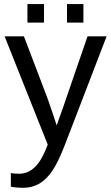

<svg xmlns="http://www.w3.org/2000/svg" viewBox="-20 -705 540 933"><path d="M93.3 207.5Q57.1 207.5 32.7 202.1V136.2Q51.3 139.2 73.7 139.2Q155.8 139.2 203.6 18.6L211.9 -2.4L2.4 -528.3H96.2L207.5 -236.3Q210 -229.5 213.4 -220Q216.8 -210.4 235.4 -156.2Q253.9 -102.1 255.4 -95.7L289.6 -191.9L405.3 -528.3H498L294.9 0Q262.2 84.5 233.9 125.7Q205.6 167 171.1 187.3Q136.7 207.5 93.3 207.5ZM305.7 -595.2V-685.1H385.3V-595.2ZM113.3 -595.2V-685.1H193.8V-595.2Z"/></svg>

Font: TypoPRO Liberation Sans
Style: Regular
Weight: 400
Designer: Steve Matteson
Foundry: Ascender Corporation
Version: Version 2.00.1